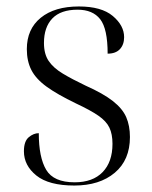

<svg xmlns="http://www.w3.org/2000/svg" viewBox="-20 -564 470 594"><path d="M210 10Q131 10 92.5 -21Q54 -52 54 -96Q54 -127 69 -139.5Q84 -152 100 -152Q100 -77 123 -38.5Q146 0 211 0Q267 0 297.5 -31.5Q328 -63 328 -119Q328 -149 318.5 -169Q309 -189 284.5 -206Q260 -223 215 -244Q157 -272 124 -296Q91 -320 77 -347.5Q63 -375 63 -412Q63 -474 106 -509Q149 -544 224 -544Q294 -544 329 -514.5Q364 -485 364 -449Q364 -426 351 -412Q338 -398 313 -398Q313 -475 290 -504.5Q267 -534 220 -534Q168 -534 142 -507Q116 -480 116 -431Q116 -397 130.5 -375.5Q145 -354 174 -336.5Q203 -319 245 -299Q299 -275 329 -251.5Q359 -228 370.5 -201.5Q382 -175 382 -140Q382 -69 335 -29.5Q288 10 210 10Z"/></svg>

Font: Noto Serif Display Light
Style: Regular
Weight: 300
Designer: Monotype Design Team
Foundry: Monotype Imaging Inc.
Version: Version 2.009